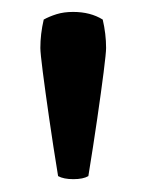

<svg xmlns="http://www.w3.org/2000/svg" viewBox="-20 -780 247 314"><path d="M46 -701.5Q46 -724.5 51.5 -748Q60.5 -753 72.5 -756.8Q84.5 -760.5 99.5 -760.5Q128 -760.5 148 -748Q153.5 -724.5 153.5 -701.5Q153.5 -693.5 149.5 -662Q145.5 -630.5 139 -585.8Q132.5 -541 124.5 -492Q116 -487 100 -487Q84 -487 75 -492Q67 -541 60.5 -586Q54 -631 50 -662.2Q46 -693.5 46 -701.5Z"/></svg>

Font: Signika Negative SC
Style: Regular
Weight: 400
Designer: Anna Giedryś
Foundry: Anna Giedryś
Version: Version 2.000; ttfautohint (v1.8.3) -l 8 -r 50 -G 200 -x 9 -